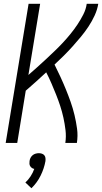

<svg xmlns="http://www.w3.org/2000/svg" viewBox="-20 -755 540 1014"><path d="M10 0 131 -735H192L130 -359Q153 -379 176.5 -400Q200 -421 222.5 -442Q245 -463 268 -485Q291 -507 312 -529.5Q333 -552 352.5 -576Q372 -600 389 -625.5Q406 -651 420 -678.5Q434 -706 438 -735H499Q494 -704 480 -673.5Q466 -643 447.5 -615Q429 -587 407.5 -561Q386 -535 363.5 -510Q341 -485 317 -461Q293 -437 268 -414Q284 -382 299 -349.5Q314 -317 327.5 -284Q341 -251 353 -217Q365 -183 373.5 -147.5Q382 -112 387 -75Q392 -38 386 0H325Q330 -34 326 -67.5Q322 -101 315 -133Q308 -165 298 -195.5Q288 -226 276 -256Q264 -286 251.5 -315Q239 -344 224 -373Q198 -349 171 -324.5Q144 -300 116 -276L71 0ZM146 239 114 209Q130 194 142 175.5Q154 157 161 137Q154 136 148.5 132Q143 128 139.5 122.5Q136 117 135.5 110Q135 103 136 96Q137 87 141 79Q145 71 152 65Q159 59 168 56.5Q177 54 185 54Q193 54 201 56.5Q209 59 214 65Q219 71 220 79Q221 87 220 96Q213 135 194.5 172.5Q176 210 146 239Z"/></svg>

Font: Iosevka Term Curly Light
Style: Italic
Weight: 300
Italic angle: -9°
Designer: Belleve Invis
Foundry: Belleve Invis
Version: Version 32.3.0